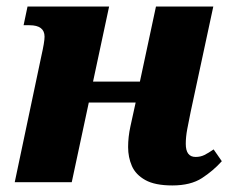

<svg xmlns="http://www.w3.org/2000/svg" viewBox="-20 -556 708 586"><path d="M506 10Q453 10 423.5 -6.5Q394 -23 382.5 -49.5Q371 -76 371 -107Q371 -138 378 -170L394 -243H251L199 0H25L106 -384Q116 -428 116 -444Q116 -479 70 -479H52L64 -536H313L264 -307H407L456 -536H631L562 -215Q556 -186 551.5 -162Q547 -138 547 -117Q547 -77 577 -77Q592 -77 604 -83Q616 -89 632 -100L657 -64Q631 -35 596.5 -12.5Q562 10 506 10Z"/></svg>

Font: Noto Serif ExtraBold
Style: Italic
Weight: 800
Italic angle: -12°
Designer: Monotype Design Team
Foundry: Monotype Imaging Inc.
Version: Version 2.013